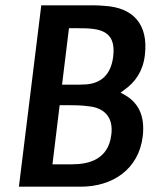

<svg xmlns="http://www.w3.org/2000/svg" viewBox="-20 -711 583 721"><path d="M51 -10H284C401 -10 501 -74 516 -199C525 -276 500 -326 446 -356L433 -363L446 -373C488 -402 517 -444 524 -504C538 -621 479 -683 372 -689C359 -690 347 -691 333 -691H135ZM251 -94H177L204 -316H234C256 -316 284 -316 312 -312C367 -307 407 -275 398 -205C387 -113 315 -94 251 -94ZM405 -498C396 -426 355 -398 303 -394C285 -393 268 -393 249 -393H213L239 -605H275C349 -605 418 -600 405 -498Z"/></svg>

Font: Bluebird
Style: LiNrwObl
Weight: 300
Designer: Jasper
Foundry: Cannot Into Space Fonts
Version: Version 0.98